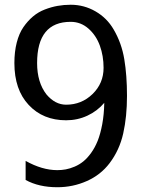

<svg xmlns="http://www.w3.org/2000/svg" viewBox="-20 -763 590 801"><path d="M274.9 -671.9Q134.8 -671.9 134.8 -500Q134.8 -419.4 173.8 -369.1Q210 -326.2 255.9 -326.2Q320.3 -326.2 366.2 -370.8Q412.1 -415.5 412.1 -480Q412.1 -529.8 396.5 -572.8Q380.9 -615.7 348.9 -643.8Q316.9 -671.9 274.9 -671.9ZM40 -500Q40 -546.9 49.8 -585.2Q59.6 -623.5 77.4 -649.4Q95.2 -675.3 117.4 -694.1Q139.6 -712.9 167 -723.4Q194.3 -733.9 220.5 -738.5Q246.6 -743.2 274.9 -743.2Q330.6 -743.2 378.4 -715.6Q426.3 -688 454.1 -640.1Q487.3 -583.5 498.5 -516.1Q509.8 -448.7 509.8 -362.8Q509.8 -276.4 494.1 -206.5Q478.5 -136.7 437 -82Q399.9 -33.2 342 -7.6Q284.2 18.1 219.2 18.1Q142.1 18.1 86.9 -12.2V-91.8Q155.8 -53.2 219.2 -53.2Q237.3 -53.2 254.6 -56.4Q272 -59.6 291.5 -67.9Q311 -76.2 327.6 -89.6Q344.2 -103 360.1 -125Q376 -147 387.5 -175.5Q398.9 -204.1 406.5 -244.6Q414.1 -285.2 415 -334Q386.2 -299.8 344.7 -280.5Q303.2 -261.2 255.9 -261.2Q159.7 -261.2 99.9 -325Q40 -388.7 40 -500Z"/></svg>

Font: Aurulent Sans
Style: Regular
Weight: 400
Version: Version 2007.05.04